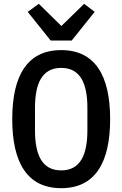

<svg xmlns="http://www.w3.org/2000/svg" viewBox="-20 -972 640 1004"><path d="M300 12C477 12 556 -121 556 -349C556 -577 477 -710 300 -710C123 -710 44 -577 44 -349C44 -121 123 12 300 12ZM300 -81C200 -81 163 -162 163 -290V-408C163 -536 200 -617 300 -617C400 -617 437 -536 437 -408V-291C437 -162 400 -81 300 -81ZM355 -760 475 -910 420 -952 301 -836 183 -952 125 -910 245 -760Z"/></svg>

Font: IBM Mono Medium
Style: Regular
Weight: 500
Monospace: yes
Designer: Mike Abbink, Paul van der Laan, Pieter van Rosmalen
Foundry: Bold Monday
Version: Version 2.3